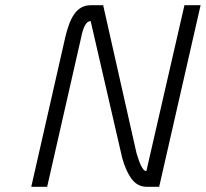

<svg xmlns="http://www.w3.org/2000/svg" viewBox="-20 -717 790 737"><path d="M231 -576Q237 -601 245 -623Q253 -645 264 -661.5Q275 -678 291 -687.5Q307 -697 329 -697H376L504 -129Q508 -117 512 -104.5Q516 -92 521 -82Q526 -72 531 -66Q536 -60 542 -61L688 -697H750L591 0H543Q508 0 485.5 -30Q463 -60 449 -111L328 -636Q304 -637 291 -571L161 0H100Z"/></svg>

Font: Panefresco 250wt
Style: Italic
Weight: 300
Version: Version 1.000